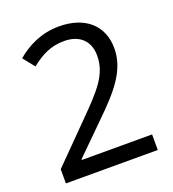

<svg xmlns="http://www.w3.org/2000/svg" viewBox="-132 -826 836 927"><g transform="rotate(-20 286.0 -362.0)"><path d="M520 0V-80H159V-84L308 -231C418 -338 491 -422 491 -534C491 -652 408 -724 275 -724C184 -724 112 -687 56 -640L103 -581C158 -624 205 -649 275 -649C350 -649 401 -607 401 -529C401 -432 342 -370 235 -262L48 -73V0Z"/></g></svg>

Font: Noto Sans Brahmi
Style: Regular
Weight: 400
Designer: Monotype Design Team
Foundry: Monotype Imaging Inc.
Version: Version 2.004